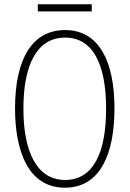

<svg xmlns="http://www.w3.org/2000/svg" viewBox="-20 -864 603 894"><path d="M156 -811H407V-844H156ZM282 10C451 10 513 -155 513 -359C513 -575 443 -724 283 -724C131 -724 50 -591 50 -359C50 -160 112 10 282 10ZM283 -26C154 -26 89 -153 89 -358C89 -562 152 -689 283 -689C410 -689 474 -570 474 -358C474 -148 412 -26 283 -26Z"/></svg>

Font: Noto Sans Mono SemiCondensed ExtraLight
Style: Regular
Weight: 200
Width: 4
Designer: Monotype Design Team
Foundry: Monotype Imaging Inc.
Version: Version 2.014